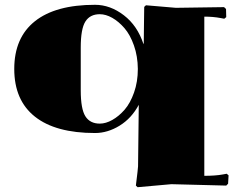

<svg xmlns="http://www.w3.org/2000/svg" viewBox="-20 -550 1000 808"><path d="M560.1 -259.8Q559.6 -313.5 543.7 -358.6Q527.8 -403.8 503.7 -431.6Q479.5 -459.5 452.4 -474.9Q425.3 -490.2 399.9 -490.2Q358.9 -490.2 339.4 -459.5Q319.8 -428.7 319.8 -350.1V-169.9Q319.8 -91.3 339.4 -60.5Q358.9 -29.8 399.9 -29.8Q425.3 -29.8 452.6 -45.2Q480 -60.5 504.2 -88.1Q528.3 -115.7 544.2 -160.9Q560.1 -206.1 560.1 -259.8ZM379.9 -529.8Q443.8 -529.8 501.2 -485.8Q558.6 -441.9 584 -363.8L585 -370.1Q585 -377 585.9 -447.3Q586.9 -517.6 586.9 -521L594.2 -527.8L720.2 -517.1L922.9 -520L931.2 -512.2L932.1 -478L923.8 -471.2L908.2 -474.1Q877 -480 839.8 -480V189.9Q886.7 189.9 918 184.1L934.1 181.2L941.9 188L939.9 223.1L932.1 231L701.2 225.1L559.1 237.8L551.8 231Q561 156.7 561 149.9L564 -108.9Q533.7 -52.2 483.4 -21.2Q433.1 9.8 379.9 9.8Q213.9 9.8 127 -59.1Q40 -127.9 40 -259.8Q40 -391.6 127 -460.7Q213.9 -529.8 379.9 -529.8Z"/></svg>

Font: Yokawerad
Style: Regular
Weight: 500
Designer: gluk
Foundry: gluk
Version: Version 0.79